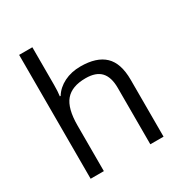

<svg xmlns="http://www.w3.org/2000/svg" viewBox="-176 -890 966 1020"><g transform="rotate(-30 307.0 -380.0)"><path d="M452.1 0V-346.2Q452.1 -411.6 422.4 -443.8Q392.6 -476.1 329.1 -476.1Q244.6 -476.1 205.8 -430.2Q167 -384.3 167 -279.8V0H85.9V-759.8H167V-529.8Q167 -488.3 163.1 -460.9H168Q191.9 -499.5 236.1 -521.7Q280.3 -543.9 336.9 -543.9Q435.1 -543.9 484.1 -497.3Q533.2 -450.7 533.2 -349.1V0Z"/></g></svg>

Font: WebKoruri
Style: Regular
Weight: 400
Foundry: lindwurm / mohemohe
Version: Version 1.00